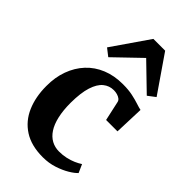

<svg xmlns="http://www.w3.org/2000/svg" viewBox="-256 -918 1008 1008"><g transform="rotate(45 248.0 -414.0)"><path d="M277.5 11Q192 11 136.2 -25Q80.5 -61 53.5 -123.8Q26.5 -186.5 26.5 -266.5Q26 -331 45.5 -384.5Q65 -438 101.2 -477Q137.5 -516 188.8 -537Q240 -558 304 -558Q346 -558 376.2 -551.5Q406.5 -545 428.2 -537.8Q450 -530.5 465 -527.5L459 -362.5H374.5L350.5 -471.5Q348.5 -481.5 339.8 -488.2Q331 -495 318.5 -498.5Q306 -502 293 -502Q259.5 -502 234 -481Q208.5 -460 194 -414.5Q179.5 -369 179 -295Q179 -238.5 188.8 -196Q198.5 -153.5 216.8 -125.8Q235 -98 260.5 -84.2Q286 -70.5 316.5 -70.5Q344 -70.5 368.5 -76Q393 -81.5 413.5 -90.5Q434 -99.5 449 -109.5L469.5 -63.5Q456 -48.5 427.2 -31.2Q398.5 -14 360 -1.5Q321.5 11 277.5 11ZM149.5 -603.5 108.5 -635.5 249 -839H336.5L477 -635L435.5 -603.5L293 -741.5Z"/></g></svg>

Font: Merriweather 48pt
Style: Bold
Weight: 700
Version: Version 2.100